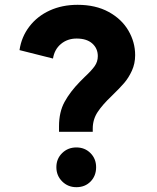

<svg xmlns="http://www.w3.org/2000/svg" viewBox="-20 -777 651 797"><path d="M311 -437 332 -458Q360 -484 373 -502.5Q386 -521 386 -544Q386 -576 363 -596.5Q340 -617 298 -617Q260 -617 233 -594.5Q206 -572 200 -534L61 -569Q69 -624 102 -667Q135 -710 186.5 -733.5Q238 -757 302 -757Q377 -757 431 -727.5Q485 -698 513 -650Q541 -602 541 -548Q541 -513 527.5 -483.5Q514 -454 495.5 -432.5Q477 -411 444 -379Q405 -342 385 -311.5Q365 -281 365 -243V-230H225V-253Q225 -312 248 -354Q271 -396 311 -437ZM297 -165Q332 -165 355.5 -141.5Q379 -118 379 -83Q379 -47 356 -23.5Q333 0 297 0Q262 0 238 -24Q214 -48 214 -83Q214 -118 238 -141.5Q262 -165 297 -165Z"/></svg>

Font: Eudoxus Sans ExtraBold
Style: Regular
Weight: 800
Designer: Stijn de Vries
Foundry: tokotype
Version: Version 2.005